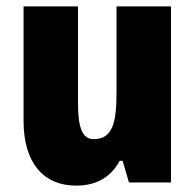

<svg xmlns="http://www.w3.org/2000/svg" viewBox="-20 -573 611 603"><path d="M517 -553H346V-289C346 -194 337 -136 274 -136C238 -136 225 -174 225 -248V-553H54V-193C54 -60 118 10 219 10C281 10 327 -15 356 -68H365L385 0H517Z"/></svg>

Font: Noto Sans Devanagari UI Condensed Black
Style: Regular
Weight: 900
Width: 3
Designer: Jelle Bosma - Monotype Design Team
Foundry: Monotype Imaging Inc.
Version: Version 2.004